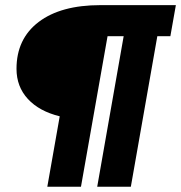

<svg xmlns="http://www.w3.org/2000/svg" viewBox="-20 -713 691 733"><path d="M351.1 0 452.1 -574.7H390.6L289.1 0H160.6L208 -269Q129.9 -288.1 86.4 -335.2Q43 -382.3 43 -450.2Q43 -564.9 127.7 -629.2Q212.4 -693.4 363.3 -693.4H651.4L630.4 -574.7H580.6L479.5 0Z"/></svg>

Font: CaskaydiaCove NFP
Style: Bold Italic
Weight: 700
Italic angle: -10°
Designer: Aaron Bell
Foundry: Saja Typeworks
Version: Version 2111.001; VTT 6.35;Nerd Fonts 3.1.1